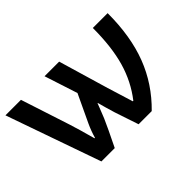

<svg xmlns="http://www.w3.org/2000/svg" viewBox="-96 -787 1034 1034"><g transform="rotate(-45 420.5 -270.5)"><path d="M2 -541H120.1L211.4 -260.7Q228.5 -207.5 253.9 -114.3H257.3Q268.6 -154.3 287.1 -194.3L361.3 -351.6L299.8 -541H411.1L495.1 -256.3L540.5 -109.4H544.4Q608.4 -191.4 637.9 -293.9Q667.5 -396.5 667.5 -541H780.3Q780.3 -364.7 730 -233.4Q679.7 -102.1 575.2 0H475.1Q459.5 -45.4 429.2 -137.2Q412.1 -193.4 400.9 -236.3H398.9L391.6 -217.3Q376.5 -177.7 366.2 -153.3Q344.2 -103 293.5 0H191.9Z"/></g></svg>

Font: Viking Open Sans Light
Style: Bold
Weight: 600
Foundry: Ascender Corporation
Version: Version 2.001